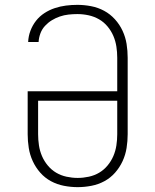

<svg xmlns="http://www.w3.org/2000/svg" viewBox="-20 -763 640 791"><path d="M300 8Q272 8 243.5 2.5Q215 -3 190 -16.5Q165 -30 146 -51.5Q127 -73 115 -99Q103 -125 98.5 -153.5Q94 -182 94 -210V-387H463V-525Q463 -548 459.5 -571Q456 -594 447 -615Q438 -636 423 -654Q408 -672 388 -683.5Q368 -695 345 -700Q322 -705 299 -705Q281 -705 262.5 -703Q244 -701 226.5 -695Q209 -689 193.5 -679.5Q178 -670 165.5 -656.5Q153 -643 146.5 -625.5Q140 -608 139 -590H96Q97 -614 105.5 -636.5Q114 -659 128.5 -677.5Q143 -696 163 -709Q183 -722 205.5 -729.5Q228 -737 251.5 -740Q275 -743 299 -743Q327 -743 355.5 -737.5Q384 -732 409 -718.5Q434 -705 453.5 -683.5Q473 -662 485 -636Q497 -610 501.5 -582Q506 -554 506 -525V-210Q506 -182 501.5 -153.5Q497 -125 485 -99Q473 -73 454 -51.5Q435 -30 410 -16.5Q385 -3 356.5 2.5Q328 8 300 8ZM300 -30Q323 -30 346 -35Q369 -40 388.5 -51.5Q408 -63 423 -81Q438 -99 447 -120Q456 -141 459.5 -164Q463 -187 463 -210V-348H137V-210Q137 -187 140.5 -164Q144 -141 153 -120Q162 -99 177 -81Q192 -63 211.5 -51.5Q231 -40 254 -35Q277 -30 300 -30Z"/></svg>

Font: Iosevka Slab XLtEx
Style: Regular
Weight: 200
Width: 7
Monospace: yes
Designer: Belleve Invis
Foundry: Belleve Invis
Version: Version 11.1.0; ttfautohint (v1.8.3)